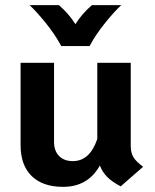

<svg xmlns="http://www.w3.org/2000/svg" viewBox="-20 -714 601 746"><path d="M536 -66 449 10Q416 -7 397 -26Q378 -45 368 -71Q322 12 225 12Q146 12 103 -30Q60 -72 60 -150V-470H190V-162Q190 -128 209.5 -108Q229 -88 263 -88Q329 -88 358 -174V-470H488V-147Q488 -120 498.5 -103Q509 -86 536 -66ZM95 -694H209Q249 -659 273 -620Q297 -659 337 -694H451Q425 -670 388.5 -625Q352 -580 328 -535H218Q194 -580 157.5 -625Q121 -670 95 -694Z"/></svg>

Font: KoHo
Style: Bold
Weight: 700
Designer: Cadson Demak & Katatrad Team
Foundry: Cadson Demak Co.,Ltd.
Version: Version 1.000; ttfautohint (v1.6)